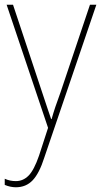

<svg xmlns="http://www.w3.org/2000/svg" viewBox="-20 -548 429 811"><path d="M8 -528H35L157 -161Q173 -113 181.5 -87.5Q190 -62 196 -45H198Q211 -92 236 -159L360 -528H387L167 118Q146 184 118 213.5Q90 243 47 243Q24 243 0 233V207Q11 212 22.5 214.5Q34 217 47 217Q78 217 101 193.5Q124 170 145 109L183 -8Z"/></svg>

Font: Noto Sans Bengali SemiCondensed Thin
Style: Regular
Weight: 100
Width: 4
Designer: Joana Ranito - Universal Thirst; Jelle Bosma - Monotype Design Team
Foundry: Universal Thirst ehf.
Version: Version 3.000; ttfautohint (v1.8.4.7-5d5b)